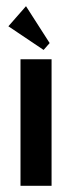

<svg xmlns="http://www.w3.org/2000/svg" viewBox="-20 -601 233 621"><path d="M121 -439.5 140.6 -461.7 64.1 -581 7.1 -516ZM146.8 0V-409.3H46.3V0Z"/></svg>

Font: Gidugu
Style: Regular
Weight: 400
Designer: Purushoth Kumar Guthula
Foundry: Silicon Andhra, USA.
Version: Version 1.0.5; ttfautohint (v1.2.25-373a) -l 7 -r 28 -G 50 -